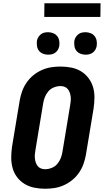

<svg xmlns="http://www.w3.org/2000/svg" viewBox="-20 -1152 640 1180"><path d="M257 8Q223 8 191 1.5Q159 -5 132 -21Q105 -37 85.5 -62.5Q66 -88 57.5 -119Q49 -150 49 -183.5Q49 -217 54 -251L101 -534Q106 -563 116 -591Q126 -619 143.5 -644.5Q161 -670 185 -689.5Q209 -709 237 -721.5Q265 -734 294 -738.5Q323 -743 352 -743Q386 -743 418.5 -736.5Q451 -730 477.5 -714Q504 -698 523.5 -672.5Q543 -647 552 -616Q561 -585 560.5 -551.5Q560 -518 555 -484L508 -201Q503 -172 493 -144Q483 -116 465.5 -90.5Q448 -65 424 -45.5Q400 -26 372 -13.5Q344 -1 315 3.5Q286 8 257 8ZM257 -112Q277 -112 297.5 -120Q318 -128 332 -144.5Q346 -161 353.5 -180.5Q361 -200 364 -220L411 -504Q413 -517 414.5 -530.5Q416 -544 414.5 -557Q413 -570 409 -582Q405 -594 397 -604Q389 -614 377 -618.5Q365 -623 352 -623Q332 -623 311.5 -615Q291 -607 277 -590.5Q263 -574 255.5 -554.5Q248 -535 245 -515L198 -231Q196 -218 194.5 -204.5Q193 -191 194.5 -178Q196 -165 200 -153Q204 -141 212 -131Q220 -121 232 -116.5Q244 -112 257 -112ZM505 -816Q489 -816 474 -822Q459 -828 449.5 -840Q440 -852 437.5 -868.5Q435 -885 437 -902Q439 -913 445.5 -923.5Q452 -934 461.5 -941.5Q471 -949 482.5 -951.5Q494 -954 506 -954Q522 -954 537 -948Q552 -942 561.5 -930Q571 -918 574 -901.5Q577 -885 574 -868Q572 -857 566 -846.5Q560 -836 550 -828.5Q540 -821 528.5 -818.5Q517 -816 505 -816ZM275 -816Q259 -816 244 -822Q229 -828 219.5 -840Q210 -852 207.5 -868.5Q205 -885 207 -902Q209 -913 215.5 -923.5Q222 -934 231.5 -941.5Q241 -949 252.5 -951.5Q264 -954 276 -954Q292 -954 307 -948Q322 -942 331.5 -930Q341 -918 344 -901.5Q347 -885 344 -868Q342 -857 336 -846.5Q330 -836 320 -828.5Q310 -821 298.5 -818.5Q287 -816 275 -816ZM252 -1048 253 -1132H598L597 -1048Z"/></svg>

Font: Iosevka Aile Heavy Oblique
Style: Regular
Weight: 900
Italic angle: -9°
Designer: Belleve Invis
Foundry: Belleve Invis
Version: Version 31.1.0; ttfautohint (v1.8.4)